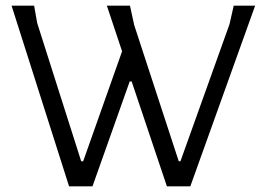

<svg xmlns="http://www.w3.org/2000/svg" viewBox="-20 -661 933 681"><path d="M572 0H655L885 -641H809L794 -575L620 -89H614L456 -572L441 -641H359L413 -479L275 -89H268L112 -579L101 -641H21L225 0H308L440 -372H447Z"/></svg>

Font: Alegreya Sans
Style: Regular
Weight: 400
Designer: Juan Pablo del Peral
Foundry: Huerta Tipografica
Version: Version 1.000;PS 001.000;hotconv 1.0.70;makeotf.lib2.5.58329